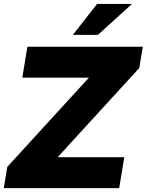

<svg xmlns="http://www.w3.org/2000/svg" viewBox="-20 -968 755 988"><path d="M-0.5 0 17.6 -109.4 437.5 -568.4H94.7L121.1 -727.5H714.8L696.8 -618.2L276.9 -159.2H619.6L593.3 0ZM355 -788.6 479.5 -947.8H659.2L483.9 -788.6Z"/></svg>

Font: Inter Display Black
Style: Italic
Weight: 900
Italic angle: -9.39999°
Designer: Rasmus Andersson
Foundry: rsms
Version: Version 4.000;git-a52131595